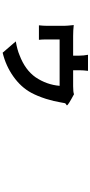

<svg xmlns="http://www.w3.org/2000/svg" viewBox="387 -1040 725 1540"><g transform="rotate(90 750.0 -270.5)"><path d="M403.3 71.3 312.5 -34.2Q380.9 -45.9 423.8 -64.5Q542 -109.4 600.6 -193.4Q660.2 -282.2 668.9 -385.7H482.4H296.9V-276.4Q296.9 -243.2 299.8 -219.7H183.6Q187.5 -256.8 187.5 -283.2V-424.8Q187.5 -443.4 181.6 -499Q222.7 -494.1 269.5 -494.1H426.8V-543.9Q426.8 -577.1 419.9 -613.3H548.8Q543.9 -574.2 543.9 -543.9V-494.1H671.9Q718.8 -494.1 736.3 -501Q828.1 -452.1 825.2 -444.3Q824.2 -440.4 818.4 -438.5Q809.6 -434.6 807.6 -425.8Q803.7 -410.2 801.8 -394.5Q793.9 -342.8 773.4 -276.4Q751 -207 724.6 -158.2Q679.7 -75.2 593.8 -14.6Q508.8 45.9 403.3 71.3Z"/></g></svg>

Font: Bpmf GenSeki Gothic B
Style: B
Weight: 700
Foundry: But Ko
Version: Version 1.320